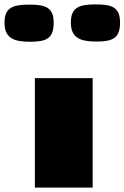

<svg xmlns="http://www.w3.org/2000/svg" viewBox="-81 -853 565 873"><path d="M77.6 0H340.3V-497.6H77.6ZM357.4 -664.1C433.6 -664.1 464.8 -680.7 464.8 -750.5C464.8 -819.3 429.2 -833 354.5 -833C278.3 -833 241.2 -819.3 241.2 -750.5C241.2 -680.7 283.7 -664.1 357.4 -664.1ZM55.7 -663.1C131.8 -663.1 163.1 -679.7 163.1 -749.5C163.1 -818.4 127.4 -832 52.7 -832C-23.4 -832 -60.5 -818.4 -60.5 -749.5C-60.5 -679.7 -18.1 -663.1 55.7 -663.1Z"/></svg>

Font: Plaster
Style: Regular
Weight: 400
Designer: Eben Sorkin
Foundry: Eben Sorkin
Version: Version 1.007